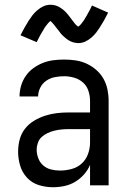

<svg xmlns="http://www.w3.org/2000/svg" viewBox="-20 -778 540 806"><path d="M202 8Q172 8 143 -1Q114 -10 93.5 -32Q73 -54 64.5 -83Q56 -112 56 -141Q56 -167 62.5 -192Q69 -217 84.5 -237Q100 -257 122 -270.5Q144 -284 168.5 -292Q193 -300 218 -303Q243 -306 269 -306H358V-355Q358 -376 351 -397Q344 -418 328 -432Q312 -446 291 -452Q270 -458 249 -458Q229 -458 209.5 -454Q190 -450 174 -439Q158 -428 149 -410Q140 -392 140 -373Q140 -373 140 -373Q140 -373 140 -373Q140 -373 140 -373Q140 -373 140 -373Q140 -373 140 -373Q140 -373 140 -373H62Q62 -373 62 -373Q62 -373 62 -373Q62 -396 68.5 -418Q75 -440 88 -459Q101 -478 119.5 -491.5Q138 -505 159 -513.5Q180 -522 203 -525Q226 -528 249 -528Q273 -528 297 -524.5Q321 -521 343 -511Q365 -501 383.5 -485Q402 -469 414 -448Q426 -427 431 -403Q436 -379 436 -355V0H358V-86Q349 -64 332.5 -45.5Q316 -27 295 -14.5Q274 -2 250 3Q226 8 202 8ZM232 -62Q256 -62 280.5 -68.5Q305 -75 323 -91.5Q341 -108 349.5 -131.5Q358 -155 358 -180V-236H269Q254 -236 238.5 -234.5Q223 -233 208.5 -229.5Q194 -226 180 -219.5Q166 -213 155 -203Q144 -193 139 -178.5Q134 -164 134 -149Q134 -131 141 -113Q148 -95 162 -83Q176 -71 194.5 -66.5Q213 -62 232 -62ZM308 -597Q303 -597 298 -598Q293 -599 288.5 -600Q284 -601 279.5 -603Q275 -605 270.5 -607.5Q266 -610 262.5 -612.5Q259 -615 255.5 -618Q252 -621 248 -624.5Q244 -628 240.5 -631.5Q237 -635 234 -639Q231 -643 228.5 -646.5Q226 -650 223 -653.5Q220 -657 216.5 -661.5Q213 -666 210 -670Q207 -674 204 -677.5Q201 -681 197.5 -684.5Q194 -688 192 -690Q189 -688 187 -686Q185 -684 181.5 -680Q178 -676 177 -674.5Q176 -673 174 -670.5Q172 -668 170.5 -666Q169 -664 167 -661Q165 -658 163.5 -655Q162 -652 160 -649Q158 -646 156 -642.5Q154 -639 152 -635.5Q150 -632 147.5 -627.5Q145 -623 143 -619Q141 -615 138.5 -610Q136 -605 134 -601L66 -630Q75 -648 83.5 -663Q92 -678 100 -690.5Q108 -703 116 -713.5Q124 -724 136 -734.5Q148 -745 162 -751.5Q176 -758 192 -758Q202 -758 211.5 -755.5Q221 -753 229.5 -748Q238 -743 245.5 -737Q253 -731 259.5 -723.5Q266 -716 271 -709.5Q276 -703 283 -693.5Q290 -684 295.5 -677.5Q301 -671 308 -666Q311 -668 313 -669.5Q315 -671 318.5 -675Q322 -679 323 -680.5Q324 -682 326 -684.5Q328 -687 329.5 -689Q331 -691 333 -694Q335 -697 336.5 -700Q338 -703 340 -706Q342 -709 344 -712.5Q346 -716 348 -720Q350 -724 352.5 -728Q355 -732 357 -736Q359 -740 361.5 -745Q364 -750 366 -755L434 -725Q425 -707 416.5 -692Q408 -677 400 -664.5Q392 -652 384 -641.5Q376 -631 364 -620.5Q352 -610 338 -603.5Q324 -597 308 -597Z"/></svg>

Font: Iosevka SS04
Style: Regular
Weight: 400
Monospace: yes
Designer: Belleve Invis
Foundry: Belleve Invis
Version: Version 19.0.0; ttfautohint (v1.8.4)